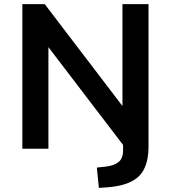

<svg xmlns="http://www.w3.org/2000/svg" viewBox="-20 -725 833 936"><path d="M462 191 452 92 498 87Q537 82 558.5 64.5Q580 47 580 7V-55L594 0L207 -507H216V0H89V-705H198L587 -195H577V-705H704V-11Q704 24 698 53Q692 82 679 105.5Q666 129 643 146Q620 163 586.5 173.5Q553 184 506 188Z"/></svg>

Font: Nunito Sans 9pt
Style: Bold
Weight: 700
Version: Version 3.101;gftools[0.9.27]